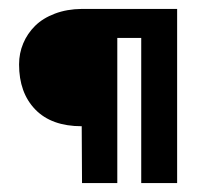

<svg xmlns="http://www.w3.org/2000/svg" viewBox="-20 -410 471 430"><path d="M242.7 0V-325H296.3V0H376.7V-390H163Q130 -389.7 103 -379.5Q76 -369.3 58.7 -352.2Q41.3 -335 32 -312.8Q22.7 -290.7 22.7 -265.7Q22.7 -202.3 59 -164.8Q95.3 -127.3 163 -127.3L163.7 0Z"/></svg>

Font: Jomhuria
Style: Regular
Weight: 400
Designer: Arabic design by Kourosh Beigpour, Latin design by Eben Sorkin, engineering by Lasse Fister and Khaled Hosney
Version: Version 1.0010